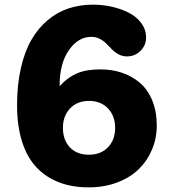

<svg xmlns="http://www.w3.org/2000/svg" viewBox="-20 -789 738 824"><path d="M53.2 -337.9Q53.2 -425.3 69.6 -496.8Q85.9 -568.4 115 -618.4Q144 -668.5 184.8 -702.6Q225.6 -736.8 274.2 -752.9Q322.8 -769 378.9 -769Q419.9 -769 459.2 -760.3Q498.5 -751.5 532.2 -734.6Q565.9 -717.8 586.4 -689.9Q606.9 -662.1 606.9 -627.9Q606.9 -594.2 582.8 -570.6Q558.6 -546.9 524.9 -546.9Q505.9 -546.9 489.5 -555.4Q473.1 -564 461.2 -576.4Q449.2 -588.9 437 -601.3Q424.8 -613.8 408.2 -622.3Q391.6 -630.9 372.1 -630.9Q315.9 -630.9 275.9 -574Q235.8 -517.1 235.8 -420.9H237.8Q269 -456.1 309.1 -473.6Q349.1 -491.2 411.1 -491.2Q460.9 -491.2 503.7 -476.8Q546.4 -462.4 580.1 -433.8Q613.8 -405.3 633.3 -358.2Q652.8 -311 652.8 -250Q652.8 -195.8 632.6 -147.5Q612.3 -99.1 575.4 -63Q538.6 -26.9 482.9 -5.9Q427.2 15.1 360.8 15.1Q290 15.1 234.1 -6.1Q178.2 -27.3 137.5 -69.8Q96.7 -112.3 75 -180.2Q53.2 -248 53.2 -337.9ZM250 -240.2Q250 -188.5 279.8 -156.7Q309.6 -125 361.8 -125Q412.6 -125 443.4 -157Q474.1 -189 474.1 -240.2Q474.1 -291.5 443.4 -323.7Q412.6 -356 361.8 -356Q311.5 -356 280.8 -323.7Q250 -291.5 250 -240.2Z"/></svg>

Font: Jellee Roman
Style: Bold
Weight: 700
Designer: Alfredo Marco Pradil
Foundry: Alfredo Marco Pradil and JAM Design
Version: Version 1.000